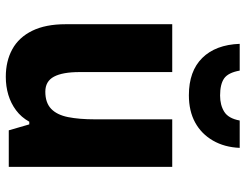

<svg xmlns="http://www.w3.org/2000/svg" viewBox="-110 -706 827 646"><g transform="rotate(90 303.0 -383.5)"><path d="M542 -550V0H419L399 -69H390Q375 -42 351.5 -24.5Q328 -7 299.5 1.5Q271 10 239 10Q186 10 146 -12Q106 -34 84 -79Q62 -124 62 -191V-550H223V-238Q223 -181 238.5 -152Q254 -123 289 -123Q326 -123 346.5 -142.5Q367 -162 374.5 -199.5Q382 -237 382 -290V-550ZM478 -777Q476 -726 453.5 -687Q431 -648 392.5 -627Q354 -606 301 -606Q220 -606 175.5 -651Q131 -696 128 -777H218Q225 -738 244.5 -724.5Q264 -711 302 -711Q334 -711 356.5 -725Q379 -739 386 -777Z"/></g></svg>

Font: Noto Sans Khmer SemiCondensed ExtraBold
Style: Regular
Weight: 800
Width: 4
Designer: Danh Hong and the Monotype Design Team
Foundry: Monotype Imaging Inc.
Version: Version 2.004